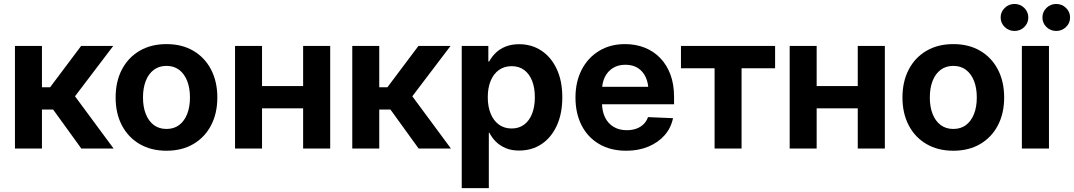

<svg xmlns="http://www.w3.org/2000/svg" viewBox="-20 -766 5538 990"><path d="M57.1 0V-529.3H196.3V-315.9H238.3L398.4 -529.3H564L366.7 -269.5L565.9 0H399.4L253.9 -201.2H196.3V0Z M838.4 11.2Q759.3 11.2 700.2 -23.2Q641.1 -57.6 608.6 -119.4Q576.2 -181.2 576.2 -263.2Q576.2 -345.7 608.6 -407.7Q641.1 -469.7 700.2 -504.2Q759.3 -538.6 838.4 -538.6Q918 -538.6 976.8 -504.2Q1035.6 -469.7 1068.1 -407.7Q1100.6 -345.7 1100.6 -263.2Q1100.6 -181.2 1068.1 -119.4Q1035.6 -57.6 976.8 -23.2Q918 11.2 838.4 11.2ZM838.4 -101.1Q877 -101.1 903.8 -121.3Q930.7 -141.6 945.1 -178.2Q959.5 -214.8 959.5 -263.2Q959.5 -312.5 945.1 -348.9Q930.7 -385.3 903.8 -405.8Q877 -426.3 838.4 -426.3Q800.3 -426.3 773.2 -406Q746.1 -385.7 731.7 -349.1Q717.3 -312.5 717.3 -263.2Q717.3 -214.8 731.7 -178.2Q746.1 -141.6 773.2 -121.3Q800.3 -101.1 838.4 -101.1Z M1581.1 -322.3V-207.5H1292.5V-322.3ZM1331.1 -529.3V0H1191.9V-529.3ZM1682.6 -529.3V0H1543V-529.3Z M1796.4 0V-529.3H1935.5V-315.9H1977.5L2137.7 -529.3H2303.2L2106 -269.5L2305.2 0H2138.7L1993.2 -201.2H1935.5V0Z M2360.8 204.1V-529.3H2498V-449.2H2502.4Q2515.6 -473.6 2536.6 -493.9Q2557.6 -514.2 2587.6 -526.1Q2617.7 -538.1 2656.7 -538.1Q2721.2 -538.1 2771.2 -505.1Q2821.3 -472.2 2850.3 -410.9Q2879.4 -349.6 2879.4 -264.2Q2879.4 -179.7 2850.8 -117.9Q2822.3 -56.2 2772.2 -22.9Q2722.2 10.3 2656.2 10.3Q2617.2 10.3 2587.6 -2.2Q2558.1 -14.6 2537.1 -35.4Q2516.1 -56.2 2503.4 -81.5H2500.5V204.1ZM2618.2 -103.5Q2655.8 -103.5 2682.4 -123.3Q2709 -143.1 2723.4 -179.2Q2737.8 -215.3 2737.8 -264.6Q2737.8 -314 2723.4 -349.9Q2709 -385.7 2682.4 -405.3Q2655.8 -424.8 2618.2 -424.8Q2580.1 -424.8 2552.5 -405Q2524.9 -385.3 2510 -349.4Q2495.1 -313.5 2495.1 -264.6Q2495.1 -216.3 2510 -179.9Q2524.9 -143.6 2552.5 -123.5Q2580.1 -103.5 2618.2 -103.5Z M3209 11.2Q3128.4 11.2 3069.6 -23.2Q3010.7 -57.6 2979 -119.4Q2947.3 -181.2 2947.3 -263.2Q2947.3 -344.2 2979.2 -406.2Q3011.2 -468.3 3068.8 -503.4Q3126.5 -538.6 3202.6 -538.6Q3257.3 -538.6 3303.5 -520.5Q3349.6 -502.4 3383.8 -467.3Q3418 -432.1 3436.8 -381.8Q3455.6 -331.5 3455.6 -267.1V-228.5H3002V-318.4H3387.7L3323.7 -295.4Q3323.7 -336.9 3309.6 -367.7Q3295.4 -398.4 3269 -415.3Q3242.7 -432.1 3204.6 -432.1Q3167 -432.1 3139.9 -415Q3112.8 -397.9 3098.4 -368.2Q3084 -338.4 3084 -298.3V-236.8Q3084 -193.4 3099.4 -161.4Q3114.7 -129.4 3143.6 -112.1Q3172.4 -94.7 3211.9 -94.7Q3239.7 -94.7 3261.7 -102.8Q3283.7 -110.8 3298.8 -126Q3314 -141.1 3321.3 -162.1L3450.2 -156.7Q3439.9 -106.4 3407 -68.8Q3374 -31.2 3323.2 -10Q3272.5 11.2 3209 11.2Z M3664.6 0V-414.1H3491.2V-529.3H3976.6V-414.1H3803.7V0Z M4440.9 -322.3V-207.5H4152.3V-322.3ZM4190.9 -529.3V0H4051.8V-529.3ZM4542.5 -529.3V0H4402.8V-529.3Z M4895.5 11.2Q4816.4 11.2 4757.3 -23.2Q4698.2 -57.6 4665.8 -119.4Q4633.3 -181.2 4633.3 -263.2Q4633.3 -345.7 4665.8 -407.7Q4698.2 -469.7 4757.3 -504.2Q4816.4 -538.6 4895.5 -538.6Q4975.1 -538.6 5033.9 -504.2Q5092.8 -469.7 5125.2 -407.7Q5157.7 -345.7 5157.7 -263.2Q5157.7 -181.2 5125.2 -119.4Q5092.8 -57.6 5033.9 -23.2Q4975.1 11.2 4895.5 11.2ZM4895.5 -101.1Q4934.1 -101.1 4960.9 -121.3Q4987.8 -141.6 5002.2 -178.2Q5016.6 -214.8 5016.6 -263.2Q5016.6 -312.5 5002.2 -348.9Q4987.8 -385.3 4960.9 -405.8Q4934.1 -426.3 4895.5 -426.3Q4857.4 -426.3 4830.3 -406Q4803.2 -385.7 4788.8 -349.1Q4774.4 -312.5 4774.4 -263.2Q4774.4 -214.8 4788.8 -178.2Q4803.2 -141.6 4830.3 -121.3Q4857.4 -101.1 4895.5 -101.1Z M5249 0V-529.3H5388.7V0ZM5426.3 -606.4Q5396.5 -606.4 5375.7 -626.7Q5355 -647 5355 -675.8Q5355 -704.6 5375.7 -725.1Q5396.5 -745.6 5426.3 -745.6Q5455.6 -745.6 5476.6 -725.1Q5497.6 -704.6 5497.6 -675.8Q5497.6 -647 5476.6 -626.7Q5455.6 -606.4 5426.3 -606.4ZM5210.9 -606.4Q5181.6 -606.4 5160.6 -626.7Q5139.6 -647 5139.6 -675.8Q5139.6 -704.6 5160.6 -725.1Q5181.6 -745.6 5210.9 -745.6Q5240.7 -745.6 5261.5 -725.1Q5282.2 -704.6 5282.2 -675.8Q5282.2 -647 5261.5 -626.7Q5240.7 -606.4 5210.9 -606.4Z"/></svg>

Font: Inter Cardless Tabular Bold
Style: Bold
Weight: 700
Designer: Rasmus Andersson
Foundry: rsms
Version: Version 4.000;git-4fc901f